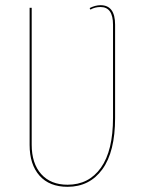

<svg xmlns="http://www.w3.org/2000/svg" viewBox="-20 -710 557 739"><path d="M423 -615V-256Q423 -126 374 -58.5Q325 9 240 9Q170 9 132 -34Q94 -77 94 -152V-680H102V-153Q102 -81 138.5 -40Q175 1 240 1Q322 1 368.5 -64.5Q415 -130 415 -257V-615Q415 -683 367 -683Q345 -683 328 -673L325 -679Q347 -690 367 -690Q423 -690 423 -615Z"/></svg>

Font: Fira Sans Compressed Eight
Style: Regular
Weight: 100
Width: 1
Designer: bBox Type GmbH & Carrois Corporate GbR & Edenspiekermann AG
Foundry: bBox Type GmbH & Carrois Corporate GbR & Edenspiekermann AG
Version: Version 4.301